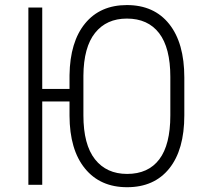

<svg xmlns="http://www.w3.org/2000/svg" viewBox="-20 -741 822 770"><path d="M719.2 -278.3Q719.2 -140.6 658.9 -65.4Q598.6 9.8 489.7 9.8Q381.8 9.8 320.6 -65.4Q259.3 -140.6 258.8 -276.9V-334H149.4V0H93.8V-710.9H149.4V-384.3H258.8V-439.5Q260.7 -573.2 321.3 -647Q381.8 -720.7 488.8 -720.7Q598.1 -720.7 658.7 -644.5Q719.2 -568.4 719.2 -430.2ZM663.1 -432.6Q663.1 -549.3 618.2 -607.9Q573.2 -666.5 488.8 -666.5Q407.2 -666.5 361.3 -609.1Q315.4 -551.8 314.5 -437.5V-278.3Q314.5 -161.1 360.8 -102.3Q407.2 -43.5 489.7 -43.5Q574.7 -43.5 618.9 -102.1Q663.1 -160.6 663.1 -278.3Z"/></svg>

Font: Roboto Condensed Light
Style: Regular
Weight: 300
Designer: Google
Version: Version 2.134; 2016